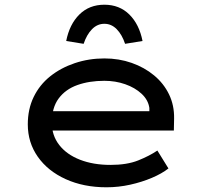

<svg xmlns="http://www.w3.org/2000/svg" viewBox="-20 -785 874 815"><path d="M432 10Q335 10 259 -24.5Q183 -59 140.5 -119.5Q98 -180 98 -257Q98 -322 123 -373.5Q148 -425 193 -461Q238 -497 297.5 -517Q357 -537 423 -537Q485 -537 539 -518Q593 -499 634 -465Q675 -431 697.5 -384.5Q720 -338 719 -282L718 -231H188L165 -313H629L614 -303V-327Q609 -361 581 -387Q553 -413 511.5 -427.5Q470 -442 423 -442Q359 -442 308.5 -424Q258 -406 229 -367Q200 -328 200 -264Q200 -210 231.5 -169.5Q263 -129 319.5 -107Q376 -85 449 -85Q519 -85 566.5 -104Q614 -123 648 -146L695 -70Q667 -48 624.5 -30Q582 -12 532.5 -1Q483 10 432 10ZM335 -599 261 -611Q275 -682 317 -723.5Q359 -765 423 -765Q487 -765 529 -723.5Q571 -682 585 -611L511 -599Q498 -638 475.5 -661Q453 -684 423 -684Q393 -684 370.5 -661Q348 -638 335 -599Z"/></svg>

Font: Lexend Peta
Style: Regular
Weight: 400
Designer: Bonnie Shaver-Troup, Thomas Jockin
Foundry: Lexend
Version: Version 1.007